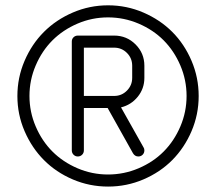

<svg xmlns="http://www.w3.org/2000/svg" viewBox="-20 -770 812 722"><path d="M72.5 -276.6Q45.4 -339.4 45.4 -408.9Q45.4 -478.5 72.5 -541.5Q99.6 -604.5 145.3 -650.1Q190.9 -695.8 253.9 -722.9Q316.9 -750 386.5 -750Q456.1 -750 519 -722.9Q582 -695.8 627.7 -650.1Q673.3 -604.5 700.2 -541.5Q727.1 -478.5 727.1 -408.9Q727.1 -339.4 700.2 -276.6Q673.3 -213.9 627.7 -168Q582 -122.1 519 -95.2Q456.1 -68.4 386.5 -68.4Q316.9 -68.4 253.9 -95.2Q190.9 -122.1 145.3 -168Q99.6 -213.9 72.5 -276.6ZM114.3 -523.9Q90.8 -469.2 90.8 -409.2Q90.8 -349.1 114.3 -294.4Q137.7 -239.7 177.2 -200.2Q216.8 -160.6 271.5 -137.2Q326.2 -113.8 386.2 -113.8Q446.3 -113.8 501.2 -137.2Q556.2 -160.6 595.5 -200.2Q634.8 -239.7 658.2 -294.4Q681.6 -349.1 681.6 -409.2Q681.6 -469.2 658.2 -523.9Q634.8 -578.6 595.5 -618.2Q556.2 -657.7 501.2 -681.2Q446.3 -704.6 386.2 -704.6Q326.2 -704.6 271.5 -681.2Q216.8 -657.7 177.2 -618.2Q137.7 -578.6 114.3 -523.9ZM250 -204.6V-613.8Q250 -623.5 256.6 -629.9Q263.2 -636.2 272.9 -636.2H409.2Q456.5 -636.2 489.7 -603Q522.9 -569.8 522.9 -522.9V-477.1Q522.9 -437 498 -406.2Q473.1 -375.5 435.1 -366.2L520 -215.3Q522.9 -210.9 522.9 -204.6Q522.9 -194.8 516.4 -188.2Q509.8 -181.6 500 -181.6Q487.3 -181.6 480 -193.8L384.8 -363.8H295.4V-204.6Q295.4 -194.8 288.8 -188.2Q282.2 -181.6 272.7 -181.6Q263.2 -181.6 256.6 -188.2Q250 -194.8 250 -204.6ZM295.4 -409.2H409.2Q437.5 -409.2 457.3 -429.2Q477.1 -449.2 477.1 -477.1V-522.9Q477.1 -551.3 457.3 -571Q437.5 -590.8 409.2 -590.8H295.4Z"/></svg>

Font: OpenGost Type A TT
Style: Regular
Weight: 400
Version: Version 0.3